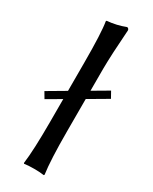

<svg xmlns="http://www.w3.org/2000/svg" viewBox="-185 -743 630 792"><g transform="rotate(30 130.0 -347.5)"><path d="M243.2 -438 259.8 -408.2 169.9 -355.5V-200.2Q169.9 -65.9 179.2 0L176.8 2.9Q158.7 0 129.9 0Q101.1 0 83 2.9L81.1 0Q89.8 -64.9 89.8 -200.2V-309.1L22.9 -270L5.9 -298.8L89.8 -348.1V-481.9Q89.8 -625 81.1 -674.8L83 -678.2Q128.9 -682.1 169.9 -698.2Q178.2 -696.3 179.2 -688Q170.4 -565.9 169.9 -500V-395Z"/></g></svg>

Font: Linux Biolinum O
Style: Regular
Weight: 400
Designer: Philipp H. Poll
Foundry: Philipp H. Poll
Version: Version 1.0.4